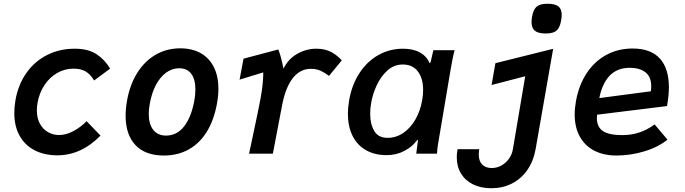

<svg xmlns="http://www.w3.org/2000/svg" viewBox="-20 -817 3640 1021"><path d="M56 -216Q56 -247.5 62 -283.5Q76.5 -366.5 120 -428.5Q163.5 -490.5 229.8 -524.2Q296 -558 377 -558Q450 -558 494.2 -528.2Q538.5 -498.5 565.5 -452L480.5 -389Q461 -422 435.5 -437Q410 -452 371 -452Q325 -452 284.8 -429.2Q244.5 -406.5 216.8 -365Q189 -323.5 179.5 -269.5Q176 -250 176 -230Q176 -188.5 192.2 -159Q208.5 -129.5 235.5 -114.2Q262.5 -99 294 -99Q331.5 -99 371 -120.2Q410.5 -141.5 440.5 -172.5L514.5 -96Q411.5 9 285 9Q216.5 9 164.8 -17.5Q113 -44 84.5 -94.8Q56 -145.5 56 -216Z M648 -201.5Q648 -241.5 656 -284.5Q671.5 -369 711 -431.2Q750.5 -493.5 809 -526.8Q867.5 -560 938.5 -560Q1002 -560 1047.5 -534.2Q1093 -508.5 1117.2 -460Q1141.5 -411.5 1141.5 -344.5Q1141.5 -309 1134 -267.5Q1118.5 -180.5 1080.8 -118.2Q1043 -56 984.8 -23Q926.5 10 851.5 10Q752.5 10 700.2 -45.5Q648 -101 648 -201.5ZM1013.5 -282.5Q1019 -312 1019 -341.5Q1019 -395.5 997 -424.8Q975 -454 932.5 -454Q895.5 -454 863.5 -430.8Q831.5 -407.5 809 -365Q786.5 -322.5 776.5 -265.5Q771 -235 771 -211.5Q771 -156.5 795.2 -126.2Q819.5 -96 862.5 -96Q921 -96 959.2 -145.2Q997.5 -194.5 1013.5 -282.5Z M1326.5 -103.5Q1355 -236 1365.5 -293.5Q1380 -371.5 1380 -432L1254 -393.5L1275 -505L1460 -554Q1474 -520 1487.5 -452Q1513 -504 1561 -531Q1609 -558 1662 -558Q1707.5 -558 1740 -541Q1772.5 -524 1797.5 -496L1729.5 -413.5Q1707 -430.5 1684.8 -440.8Q1662.5 -451 1633.5 -451Q1575.5 -451 1536.8 -401.2Q1498 -351.5 1480 -256.5L1431 0H1304.5Q1315.5 -52 1326.5 -103.5Z M1830 -212.5Q1830 -243 1836.5 -283.5Q1851 -366.5 1891.8 -428.8Q1932.5 -491 1992.5 -524.5Q2052.5 -558 2123 -558Q2177.5 -558 2213.5 -537.8Q2249.5 -517.5 2264 -481.5L2269.5 -485L2284.5 -550H2397.5Q2391.5 -528 2386.2 -501.5Q2381 -475 2377 -451.5L2312 -66.5L2309.5 -52Q2304.5 -24 2304 0H2193.5Q2198.5 -43 2201.5 -63L2203 -75.5L2194 -67Q2172.5 -37 2130.2 -14.5Q2088 8 2036 8Q1972 8 1925.5 -18.8Q1879 -45.5 1854.5 -95.2Q1830 -145 1830 -212.5ZM2225.5 -286.5Q2230 -314.5 2230 -338.5Q2230 -400.5 2202 -437.2Q2174 -474 2122 -474Q2074.5 -474 2039 -441.2Q2003.5 -408.5 1982.2 -361.2Q1961 -314 1953.5 -268.5Q1948.5 -240 1948.5 -212.5Q1948.5 -157.5 1970 -120.8Q1991.5 -84 2041 -84Q2086 -84 2124.5 -110Q2163 -136 2189.2 -182Q2215.5 -228 2225.5 -286.5Z M2526 4.5Q2526 40 2544.2 58.2Q2562.5 76.5 2595 76.5Q2622.5 76.5 2646.5 63Q2670.5 49.5 2686.5 27Q2702.5 4.5 2707 -21.5L2773 -411.5L2594 -365L2614.5 -481L2921.5 -557.5L2828.5 -25.5Q2817 40 2784 87.2Q2751 134.5 2701.8 159.2Q2652.5 184 2593 184Q2538 184 2496.2 163.8Q2454.5 143.5 2431.8 106.2Q2409 69 2409 18.5Q2409 -0.5 2413 -23.5H2528.5Q2526 -11 2526 4.5ZM2806.5 -699.5Q2806.5 -710 2809 -726.5Q2814 -754 2823.2 -769Q2832.5 -784 2849 -790.5Q2865.5 -797 2893 -797Q2931.5 -797 2949.2 -783Q2967 -769 2967 -738Q2967 -725.5 2964 -709.5Q2959.5 -682.5 2950.2 -667.2Q2941 -652 2924.5 -645.5Q2908 -639 2880.5 -639Q2842 -639 2824.2 -653.5Q2806.5 -668 2806.5 -699.5Z M3036 -209Q3036 -241 3043 -280.5Q3058.5 -365.5 3100 -428.2Q3141.5 -491 3204.2 -525Q3267 -559 3344 -559Q3440.5 -559 3488.8 -506Q3537 -453 3537 -352.5Q3537 -308.5 3527 -253L3155 -207Q3154 -195 3154 -189.5Q3154 -142 3186 -120.2Q3218 -98.5 3289.5 -98.5Q3385.5 -98.5 3461 -155.5L3529.5 -74.5Q3478.5 -33.5 3405.2 -11.8Q3332 10 3258 10Q3191.5 10 3141.5 -15.2Q3091.5 -40.5 3063.8 -89.8Q3036 -139 3036 -209ZM3443 -358Q3443 -409 3412 -432.8Q3381 -456.5 3329.5 -456.5Q3262 -456.5 3222 -414.5Q3182 -372.5 3167 -295.5L3441 -331.5Q3443 -344 3443 -358Z"/></svg>

Font: JuliaMono
Style: Bold Italic
Weight: 700
Italic angle: -9°
Monospace: yes
Designer: cormullion
Foundry: corm
Version: Version 0.057; ttfautohint (v1.8.4)